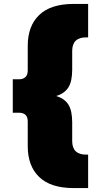

<svg xmlns="http://www.w3.org/2000/svg" viewBox="-20 -762 478 976"><path d="M354 194Q238 194 179.5 138Q121 82 121 -19V-145Q121 -168 109 -178.5Q97 -189 78 -189H45V-359H78Q97 -359 109 -370Q121 -381 121 -403V-529Q121 -630 179.5 -686Q238 -742 354 -742H428V-572H418Q347 -572 347 -503V-408Q347 -348 327.5 -317.5Q308 -287 266 -274Q308 -261 327.5 -230.5Q347 -200 347 -140V-45Q347 24 418 24H428V194Z"/></svg>

Font: Montserrat Black
Style: Regular
Weight: 900
Designer: Julieta Ulanovsky
Foundry: Julieta Ulanovsky
Version: Version 9.000; ttfautohint (v1.8.4.7-5d5b)